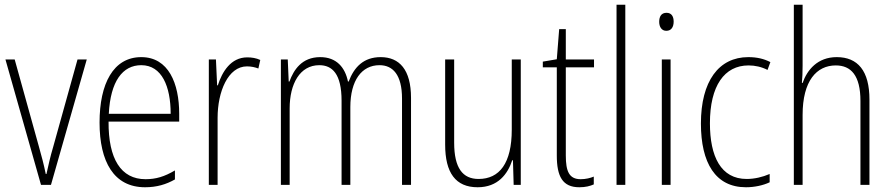

<svg xmlns="http://www.w3.org/2000/svg" viewBox="-20 -780 3760 810"><path d="M153 0H195L346 -529H307L204 -159C192 -119 184 -82 176 -46H173C165 -86 155 -123 144 -162L42 -529H3Z M576 -539C458 -539 400 -427 400 -263C400 -98 460 10 592 10C641 10 681 -2 718 -23V-61C674 -35 638 -24 594 -24C490 -24 437 -110 438 -267H736V-300C736 -428 691 -539 576 -539ZM576 -505C663 -505 700 -415 700 -300H439C446 -437 497 -505 576 -505Z M1023 -538C954 -538 917 -477 899 -420H896L891 -529H861V0H898V-283C898 -393 942 -500 1022 -500C1040 -500 1057 -496 1070 -491L1078 -527C1061 -535 1042 -538 1023 -538Z M1586 -539C1514 -539 1474 -497 1451 -436H1448C1436 -495 1400 -539 1331 -539C1253 -539 1219 -485 1201 -436H1198L1194 -529H1165V0H1202V-323C1202 -426 1245 -505 1327 -505C1382 -505 1421 -468 1421 -355V0H1458V-328C1458 -441 1506 -505 1581 -505C1637 -505 1676 -465 1676 -364V0H1714V-367C1714 -486 1665 -539 1586 -539Z M2177 -529H2139V-233C2139 -91 2087 -25 1999 -25C1932 -25 1896 -71 1896 -178V-529H1858V-170C1858 -51 1902 10 1995 10C2081 10 2122 -46 2141 -104H2144L2147 0H2177Z M2430 -24C2381 -24 2367 -57 2367 -124V-496H2486V-529H2367V-657H2339L2329 -530L2270 -520V-496H2329V-124C2329 -36 2353 10 2424 10C2450 10 2469 5 2485 -2V-35C2471 -29 2451 -24 2430 -24Z M2618 0V-760H2581V0Z M2792 -726C2769 -726 2761 -709 2761 -688C2761 -667 2771 -650 2791 -650C2812 -650 2822 -666 2822 -689C2822 -709 2814 -726 2792 -726ZM2809 -529H2772V0H2809Z M3127 10C3163 10 3200 2 3227 -11V-46C3197 -33 3163 -25 3130 -25C3021 -25 2975 -120 2975 -260C2975 -418 3036 -504 3138 -504C3165 -504 3193 -498 3218 -485L3230 -518C3203 -532 3173 -539 3137 -539C3012 -539 2937 -437 2937 -259C2937 -93 2998 10 3127 10Z M3366 -503V-760H3329V0H3366V-295C3366 -439 3425 -504 3506 -504C3570 -504 3610 -462 3610 -354V0H3648V-360C3648 -481 3599 -539 3510 -539C3429 -539 3385 -485 3366 -430H3363C3365 -454 3366 -473 3366 -503Z"/></svg>

Font: Noto Sans Georgian Condensed ExtraLight
Style: Regular
Weight: 200
Width: 3
Designer: Monotype Design Team, Akaki Razmadze
Foundry: Google LLC
Version: Version 2.005